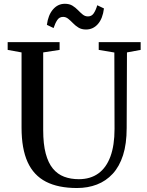

<svg xmlns="http://www.w3.org/2000/svg" viewBox="-20 -960 758 989"><path d="M376.5 8.5Q280 8.5 216.8 -24Q153.5 -56.5 122.2 -125.2Q91 -194 91 -302.5V-690L19.5 -703V-743H287V-703L202.5 -690V-290.5Q202.5 -218 215.5 -169.2Q228.5 -120.5 252.5 -91.5Q276.5 -62.5 310.2 -49.8Q344 -37 386 -37Q445.5 -37 486.5 -66.5Q527.5 -96 548.8 -153.8Q570 -211.5 570 -296L569 -689.5L488.5 -703V-743H704.5V-703L634 -690L632.5 -300.5Q632.5 -219 613.8 -160.5Q595 -102 560.5 -64.8Q526 -27.5 479.2 -9.5Q432.5 8.5 376.5 8.5ZM423 -808Q400 -808 384 -818Q368 -828 355.8 -840.8Q343.5 -853.5 331.5 -863.2Q319.5 -873 305 -873Q285.5 -873 274.8 -856.5Q264 -840 256 -815.5L221.5 -832Q228 -882.5 253 -911.5Q278 -940.5 314 -940.5Q337.5 -940.5 353.2 -930.8Q369 -921 381.5 -908Q394 -895 406 -885.2Q418 -875.5 432.5 -875.5Q451.5 -875 462.5 -891Q473.5 -907 481 -933L515.5 -916.5Q509 -864 484.2 -836Q459.5 -808 423 -808Z"/></svg>

Font: Merriweather 60pt
Style: Regular
Weight: 400
Version: Version 2.100